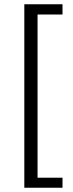

<svg xmlns="http://www.w3.org/2000/svg" viewBox="-20 -728 343 900"><path d="M94 152V-708H273V-660H156V105H273V152Z"/></svg>

Font: RibengUni
Style: Regular
Weight: 400
Designer: (1) Dr. Andrew Glass (Senior Program Manager at Microsoft Corporation)
(2) Bivuti Chakma (Chakma Font Designer & Keyboar
Foundry: Bivuti Chakma
Version: Version 2.2022; Updated on: 03 June 2022; Friday